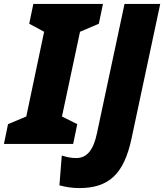

<svg xmlns="http://www.w3.org/2000/svg" viewBox="-56 -734 837 979"><path d="M-36 0H317L338 -101L260 -140L352 -572L448 -613L469 -714H114L93 -613L169 -572L78 -140L-15 -101ZM348 225C498 225 576 155 615 -29L761 -714H579L438 -53C421 27 390 72 332 72C304 72 281 66 259 59L247 211C276 219 311 225 348 225Z"/></svg>

Font: Noto Sans SemiCondensed Black
Style: Italic
Weight: 900
Width: 4
Italic angle: -12°
Designer: Monotype Design Team
Foundry: Monotype Imaging Inc.
Version: Version 2.013